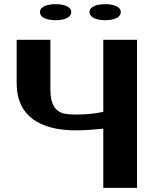

<svg xmlns="http://www.w3.org/2000/svg" viewBox="-20 -902 735 922"><path d="M60 -502C60 -343 175 -276 344 -276C390 -276 434 -280 476 -284V0H638V-711H476V-365C438 -356 390 -352 344 -352C324 -352 305 -353 290 -356C243 -367 222 -404 222 -471V-711H60ZM172 -844C172 -815 210 -805 248 -805C285 -805 322 -816 322 -844C322 -871 285 -882 248 -882C211 -882 172 -872 172 -844ZM410 -844C410 -816 448 -805 486 -805C523 -805 560 -816 560 -844C560 -871 523 -882 486 -882C449 -882 410 -872 410 -844Z"/></svg>

Font: Aerodynamic
Style: Bd
Weight: 500
Designer: Google
Version: Version 2.000980; 2014